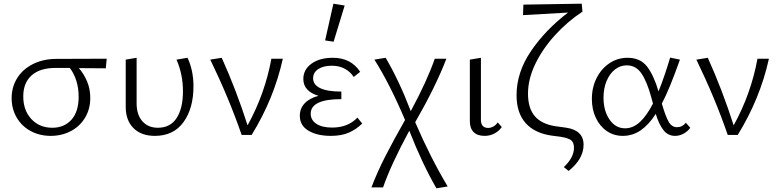

<svg xmlns="http://www.w3.org/2000/svg" viewBox="-20 -731 4228 1040"><path d="M553 -361Q505 -362 407 -362Q434 -332 451.5 -290.5Q469 -249 469 -201Q469 -140 440.5 -93Q412 -46 363 -20.5Q314 5 255 5Q194 5 145.5 -21.5Q97 -48 70 -95Q43 -142 43 -199Q43 -260 73.5 -308.5Q104 -357 159.5 -384.5Q215 -412 286 -412L558 -413ZM358 -363H281Q196 -363 151 -322.5Q106 -282 106 -209Q106 -133 150 -86Q194 -39 263 -39Q328 -39 367 -82.5Q406 -126 406 -207Q406 -255 393 -295Q380 -335 358 -363Z M661 -152V-408L720 -418V-171Q720 -110 751 -74.5Q782 -39 835 -39Q903 -39 937 -92Q971 -145 971 -236Q971 -329 936 -408L996 -418Q1028 -348 1028 -264Q1028 -144 974 -69.5Q920 5 819 5Q745 5 703 -37Q661 -79 661 -152Z M1512 -413Q1464 -196 1343 0H1289Q1220 -200 1119 -408L1181 -418Q1260 -243 1321 -52Q1415 -222 1450 -413Z M1942 -62Q1911 -31 1870.5 -13Q1830 5 1772 5Q1698 5 1651 -23Q1604 -51 1604 -104Q1604 -143 1630 -171Q1656 -199 1705 -212Q1623 -237 1623 -303Q1623 -354 1667 -386Q1711 -418 1783 -418Q1881 -418 1931 -342L1896 -314Q1878 -342 1848 -358.5Q1818 -375 1777 -375Q1731 -375 1703.5 -356.5Q1676 -338 1676 -307Q1676 -272 1714.5 -253.5Q1753 -235 1829 -235V-194Q1663 -194 1663 -115Q1663 -81 1693.5 -60.5Q1724 -40 1779 -40Q1865 -40 1916 -94ZM1741 -512 1786 -711 1847 -701 1787 -505Z M2344 289Q2267 156 2197 -23Q2097 162 2055 284H1992Q2023 202 2068 114Q2113 26 2174 -81Q2091 -277 2008 -408L2069 -418Q2142 -294 2205 -129Q2293 -292 2335 -413H2398Q2340 -262 2229 -69Q2311 122 2405 279Z M2525 -79V-408L2585 -418V-88Q2583 -38 2624 -38Q2638 -38 2652 -45.5Q2666 -53 2676 -68L2698 -43Q2683 -21 2658.5 -8Q2634 5 2605 5Q2565 5 2544.5 -16.5Q2524 -38 2525 -79Z M3141 53Q3141 130 3060 195L3034 174Q3061 149 3075 122.5Q3089 96 3089 70Q3089 35 3065.5 23.5Q3042 12 2995 7L2971 4Q2876 -9 2827 -64.5Q2778 -120 2778 -215Q2778 -340 2857 -455.5Q2936 -571 3057 -663L2813 -649L2815 -706L3131 -711L3135 -668Q3052 -613 2985 -539Q2918 -465 2879 -383.5Q2840 -302 2840 -224Q2840 -144 2877.5 -101Q2915 -58 2991 -47Q2999 -46 3045.5 -39.5Q3092 -33 3116.5 -10Q3141 13 3141 53Z M3719 -39Q3706 -20 3683.5 -7.5Q3661 5 3637 5Q3598 5 3573.5 -26.5Q3549 -58 3532 -114Q3495 -56 3451 -25.5Q3407 5 3353 5Q3305 5 3267 -21Q3229 -47 3207.5 -92.5Q3186 -138 3186 -195Q3186 -258 3212 -309Q3238 -360 3282 -389Q3326 -418 3379 -418Q3448 -418 3484.5 -371Q3521 -324 3547 -236Q3578 -312 3610 -419L3663 -408Q3606 -247 3565 -170Q3584 -104 3601 -73Q3618 -42 3647 -42Q3676 -42 3695 -66ZM3517 -170 3508 -203Q3485 -288 3455 -332.5Q3425 -377 3375 -377Q3340 -377 3311.5 -355Q3283 -333 3266 -293Q3249 -253 3249 -202Q3249 -131 3281.5 -83.5Q3314 -36 3366 -36Q3409 -36 3446 -70Q3483 -104 3517 -170Z M4145 -413Q4097 -196 3976 0H3922Q3853 -200 3752 -408L3814 -418Q3893 -243 3954 -52Q4048 -222 4083 -413Z"/></svg>

Font: Ysabeau Semilight
Style: Regular
Weight: 300
Designer: Christian Thalmann (Catharsis Fonts)
Version: Version 0.003